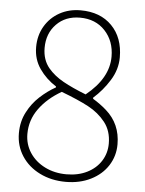

<svg xmlns="http://www.w3.org/2000/svg" viewBox="-53 -778 628 834"><g transform="rotate(5 260.5 -361.0)"><path d="M44 -180Q44 -232 66 -273Q86 -312 118.5 -342Q151 -372 187 -392V-396Q143 -424 114.5 -465Q86 -506 86 -559Q86 -610 109.5 -650Q133 -690 173.5 -712.5Q214 -735 265 -735Q351 -735 401.5 -683.5Q452 -632 452 -546Q452 -493 422 -445Q392 -397 352 -362V-357Q385 -337 411 -314Q475 -258 475 -169Q475 -118 448.5 -76.5Q422 -35 374 -11Q326 13 265 13Q202 13 151.5 -12Q101 -37 72.5 -81Q44 -125 44 -180ZM416 -546Q416 -614 374.5 -658.5Q333 -703 265 -703Q202 -703 162.5 -662.5Q123 -622 123 -559Q123 -507 152 -472Q178 -441 218.5 -418.5Q259 -396 318 -373Q416 -452 416 -546ZM437 -169Q437 -224 407.5 -261.5Q378 -299 333 -323Q288 -347 214 -375Q153 -340 117 -290.5Q81 -241 81 -180Q81 -135 105 -98.5Q129 -62 171 -41Q213 -20 265 -20Q316 -20 355 -39.5Q394 -59 415.5 -93Q437 -127 437 -169Z"/></g></svg>

Font: Merged Yaku Han JP Thin
Style: Regular
Weight: 250
Designer: Ryoko NISHIZUKA 西塚涼子 (kana, bopomofo & ideographs); Paul D. Hunt (Latin, Greek & Cyrillic); Sandoll Communications 산돌커뮤니
Foundry: Adobe
Version: Version 2.004